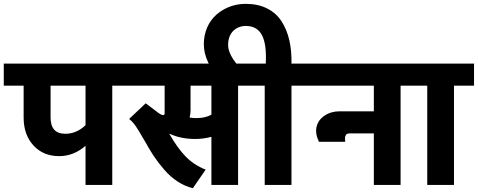

<svg xmlns="http://www.w3.org/2000/svg" viewBox="-55 -966 2504 1006"><path d="M-35.2 -632.8H638.2V-517.1H533.2V2.9H393.1V-202.1Q331.1 -147.9 254.9 -147.9Q171.4 -147.9 120.1 -204.1Q68.8 -260.3 68.8 -350.1V-517.1H-35.2ZM287.1 -265.1Q346.2 -265.1 393.1 -310.1V-517.1H210V-350.1Q210 -265.1 287.1 -265.1Z M567.4 -632.8H1297.4V-517.1H1192.4V2.9H1052.7V-249Q1010.3 -237.8 967.8 -237.8Q891.1 -237.8 831.5 -266.1Q873.5 -191.9 916.7 -147Q960 -102.1 1022.5 -77.1L955.6 20Q914.1 10.3 875.7 -14.9Q837.4 -40 806.2 -76.2Q774.9 -112.3 752.4 -145.8Q730 -179.2 707.5 -220.2Q664.6 -295.4 647.5 -316.9Q634.3 -333.5 621.6 -342.8L708.5 -424.8L771.5 -377Q790.5 -362.8 799.3 -362.8Q807.6 -362.8 807.6 -374V-517.1H567.4ZM973.6 -347.2Q1021.5 -347.2 1052.7 -365.2V-517.1H943.4V-389.2Q943.4 -370.6 938.5 -350.1Q957 -347.2 973.6 -347.2Z M1332 2.9V-517.1H1247.1V-632.8H1337.4Q1342.8 -734.4 1317.4 -782.2Q1292 -830.1 1232.4 -830.1Q1205.6 -830.1 1183.1 -816.7Q1160.6 -803.2 1149.7 -778.8Q1138.7 -754.4 1140.4 -724.1Q1142.1 -693.8 1167 -655.3Q1191.9 -616.7 1238.3 -580.1L1132.3 -517.1Q1079.6 -561.5 1049.6 -612.8Q1019.5 -664.1 1014.4 -710.7Q1009.3 -757.3 1022.7 -800.8Q1036.1 -844.2 1065.4 -876Q1094.7 -907.7 1138.2 -926.8Q1181.6 -945.8 1232.4 -945.8Q1296.9 -945.8 1344.7 -921.6Q1392.6 -897.5 1420.4 -854Q1448.2 -810.5 1460.9 -755.4Q1473.6 -700.2 1472.2 -632.8H1578.1V-517.1H1472.2V2.9Z M1507.8 -632.8H2148.9V-517.1H2043.9V2.9H1903.8V-267.1H1778.8Q1774.9 -267.1 1772.7 -266.8Q1770.5 -266.6 1765.9 -265.4Q1761.2 -264.2 1759.5 -261.5Q1757.8 -258.8 1754.9 -253.9Q1752 -249 1752.7 -241.7Q1753.4 -234.4 1753.9 -223.1H1616.2Q1595.2 -266.6 1603.8 -302.2Q1612.3 -337.9 1646 -360.4Q1679.7 -382.8 1725.1 -382.8H1903.8V-517.1H1507.8Z M2183.6 2.9V-517.1H2078.6V-632.8H2428.7V-517.1H2323.7V2.9Z"/></svg>

Font: LT Superior
Style: Bold
Weight: 400
Designer: Daniel Lyons
Foundry: LyonsType
Version: Version 1.000